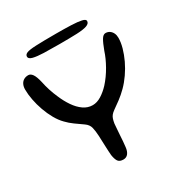

<svg xmlns="http://www.w3.org/2000/svg" viewBox="-169 -840 923 975"><g transform="rotate(-30 292.0 -352.5)"><path d="M275 10Q253 10 244.2 -2.5Q235.5 -15 231.5 -41Q230.5 -51.5 229.8 -65.8Q229 -80 228.5 -95.8Q228 -111.5 227.2 -127.5Q226.5 -143.5 226 -157.5Q224.5 -186.5 219.5 -207.2Q214.5 -228 193.5 -242.5Q170.5 -258.5 148.2 -274.5Q126 -290.5 108.5 -309Q88.5 -329 72 -358.2Q55.5 -387.5 43.8 -420.5Q32 -453.5 25.8 -486.5Q19.5 -519.5 19.5 -547Q19.5 -565 25.8 -577.5Q32 -590 43.2 -596.5Q54.5 -603 69.5 -603Q83 -603 93.5 -588Q104 -573 112 -538.5Q117 -513.5 125.5 -486.8Q134 -460 145.5 -434.5Q160 -400 180 -370.8Q200 -341.5 224.8 -324.2Q249.5 -307 278 -307Q303.5 -307 328.8 -322.8Q354 -338.5 377 -363Q407 -396 430.8 -438Q454.5 -480 466 -516.5Q480.5 -555.5 491.5 -573.8Q502.5 -592 516 -592Q529.5 -592 539.8 -585Q550 -578 555.8 -566Q561.5 -554 561.5 -538.5Q561.5 -512 552.8 -480.8Q544 -449.5 528.8 -417.2Q513.5 -385 493 -355.5Q472.5 -326 449.5 -303Q426.5 -280 402.5 -262.2Q378.5 -244.5 360.5 -232Q348 -223 341.5 -214.8Q335 -206.5 331.8 -196.5Q328.5 -186.5 326 -171.5Q325 -160 323.8 -143.5Q322.5 -127 321.2 -108.5Q320 -90 318.8 -72Q317.5 -54 315.5 -39Q313 -16 302.8 -3Q292.5 10 275 10ZM286.5 -660Q235 -660 195.2 -661.2Q155.5 -662.5 133.2 -668.2Q111 -674 111 -687Q111 -699.5 125.5 -705.5Q140 -711.5 180 -713.2Q220 -715 297.5 -715Q348 -715 386 -713.5Q424 -712 445.2 -707.2Q466.5 -702.5 466.5 -692Q466.5 -677 446.8 -670Q427 -663 387.2 -661.5Q347.5 -660 286.5 -660Z"/></g></svg>

Font: Gluten Light
Style: Regular
Weight: 300
Designer: Tyler Finck
Foundry: Etcetera Type Company
Version: Version 1.300